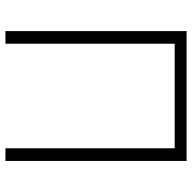

<svg xmlns="http://www.w3.org/2000/svg" viewBox="-20 -683 703 703"><g transform="rotate(90 331.5 -331.5)"><path d="M569.3 0H522.9V-619.6H140.1V0H93.8V-663.1H569.3Z"/></g></svg>

Font: Bpm'online Open Sans Light
Style: Regular
Weight: 300
Foundry: Ascender Corporation
Version: Version 1.10